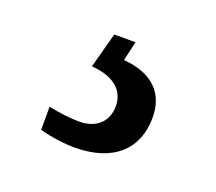

<svg xmlns="http://www.w3.org/2000/svg" viewBox="-58 -84 449 399"><g transform="rotate(20 166.5 115.5)"><path d="M137 240C222 240 269 197 269 126C269 73 237 39 172 34L182 -9H135L114 69C157 72 189 91 189 130C189 164 166 186 128 186C110 186 84 183 60 178V229C84 236 116 240 137 240Z"/></g></svg>

Font: Noto Serif Thai
Style: Regular
Weight: 400
Designer: Monotype Design Team
Foundry: Monotype Imaging Inc.
Version: Version 1.901